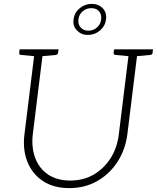

<svg xmlns="http://www.w3.org/2000/svg" viewBox="-20 -960 808 989"><path d="M337 9Q256 9 201 -27.5Q146 -64 121 -127Q96 -190 106 -268L160 -706H203L149 -269Q141 -202 161 -147.5Q181 -93 227 -61.5Q273 -30 341 -30Q411 -30 464 -61.5Q517 -93 550.5 -146.5Q584 -200 592 -268L646 -706H690L636 -268Q626 -190 585.5 -127Q545 -64 481 -27.5Q417 9 337 9ZM173 -706 163 -670 88 -677Q83 -678 80.5 -680.5Q78 -683 79 -688L81 -706ZM282 -706 279 -688Q279 -683 275.5 -680.5Q272 -678 268 -677L190 -670V-706ZM659 -706 649 -670 575 -677Q570 -678 567.5 -680.5Q565 -683 565 -688L568 -706ZM768 -706 766 -688Q766 -683 762.5 -680.5Q759 -678 754 -677L677 -670V-706ZM359 -860Q363 -895 390.5 -917.5Q418 -940 452 -940Q487 -940 509 -917.5Q531 -895 526 -860Q522 -826 495 -803Q468 -780 432 -780Q399 -780 376.5 -803Q354 -826 359 -860ZM384 -860Q381 -835 395.5 -818.5Q410 -802 435 -802Q461 -802 479.5 -818.5Q498 -835 501 -860Q504 -886 490 -902Q476 -918 450 -918Q425 -918 406 -902Q387 -886 384 -860Z"/></svg>

Font: Aleo ExtraLight
Style: Italic
Weight: 250
Italic angle: -7°
Designer: Alessio Laiso
Foundry: Alessio Laiso
Version: Version 2.001;gftools[0.9.29]